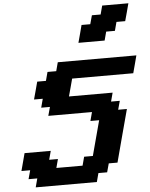

<svg xmlns="http://www.w3.org/2000/svg" viewBox="-74 -1309 1071 1369"><g transform="rotate(-5 461.0 -625.0)"><path d="M125 0H562.5L579.1 -62.5H641.6L658.7 -125H721.2Q737.8 -187.5 771 -312.5Q804.2 -437.5 821.3 -500H758.8L775.9 -562.5H713.4L730 -625H417.5Q423.3 -646 434.6 -687.7Q445.8 -729.5 451.2 -750H888.7Q894.5 -770.5 905.5 -812.5Q916.5 -854.5 921.9 -875H359.4L342.8 -812.5H280.3L263.7 -750H201.2Q195.8 -729.5 184.6 -687.7Q173.3 -646 167.5 -625H230L213.4 -562.5H275.9L258.8 -500H571.3L554.7 -437.5H617.2Q606 -396 583.7 -312.5Q561.5 -229 550.3 -187.5H487.8L471.2 -125H283.7L300.3 -187.5H237.8L254.4 -250H66.9Q61.5 -229 50.3 -187.3Q39.1 -145.5 33.7 -125H96.2L79.1 -62.5H141.6ZM518.1 -1000H705.6L722.2 -1062.5H784.7L801.3 -1125H863.8Q869.6 -1146 880.9 -1187.5Q892.1 -1229 897.5 -1250H710L693.4 -1187.5H630.9L613.8 -1125H551.3Q545.9 -1104 534.9 -1062.3Q523.9 -1020.5 518.1 -1000Z"/></g></svg>

Font: Faithful 32x
Style: SemiboldOblique
Weight: 400
Foundry: Faithful Resource Pack
Version: Version 1.0; January 27, 2023